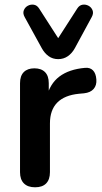

<svg xmlns="http://www.w3.org/2000/svg" viewBox="-20 -787 432 815"><path d="M129 8Q98 8 81.5 -8.5Q65 -25 65 -56V-434Q65 -465 81 -481Q97 -497 126 -497Q155 -497 171 -481Q187 -465 187 -434V-371H177Q191 -431 232 -462Q273 -493 341 -499Q362 -501 374.5 -488.5Q387 -476 389 -450Q391 -425 377.5 -409.5Q364 -394 337 -391L315 -389Q254 -383 223 -351.5Q192 -320 192 -263V-56Q192 -25 176 -8.5Q160 8 129 8ZM227 -536Q204 -536 186.5 -548.5Q169 -561 157 -583L85 -714Q76 -730 81 -743Q86 -756 98 -762.5Q110 -769 123.5 -767Q137 -765 146 -751L227 -625L308 -751Q317 -765 330.5 -767Q344 -769 356 -762.5Q368 -756 373 -743Q378 -730 369 -714L298 -583Q286 -561 268 -548.5Q250 -536 227 -536Z"/></svg>

Font: Nunito ExtraLight
Style: Regular
Weight: 200
Designer: Vernon Adams
Foundry: Vernon Adams
Version: Version 3.602